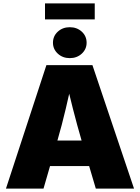

<svg xmlns="http://www.w3.org/2000/svg" viewBox="-20 -1111 825 1131"><path d="M15.1 0 253.4 -727.5H524.4L769.5 0H544.4L460.9 -282.2Q434.1 -374 409.7 -469.7Q385.3 -565.4 363.3 -663.1H411.6Q389.6 -565.4 367.2 -469.7Q344.7 -374 317.9 -282.2L236.3 0ZM192.4 -132.8V-283.2H592.8V-132.8ZM391.1 -768.6Q349.1 -768.6 320.6 -794.9Q292 -821.3 292 -859.4Q292 -898.4 320.6 -924.6Q349.1 -950.7 391.1 -950.7Q433.1 -950.7 461.7 -924.6Q490.2 -898.4 490.2 -859.4Q490.2 -821.3 461.7 -794.9Q433.1 -768.6 391.1 -768.6ZM538.1 -1090.8V-996.6H245.1V-1090.8Z"/></svg>

Font: Inter 20pt Black
Style: Regular
Weight: 900
Version: Version 4.001;git-66647c0bb